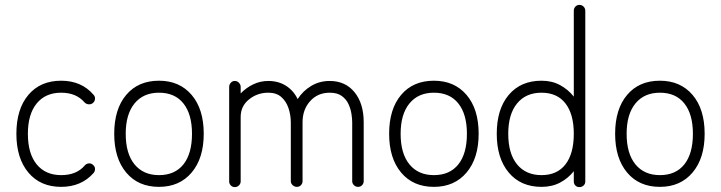

<svg xmlns="http://www.w3.org/2000/svg" viewBox="-20 -751 2948 785"><path d="M230 13Q145 13 96 -45.5Q47 -104 47 -204Q47 -305 96 -363Q145 -421 230 -421Q313 -421 362 -364Q369 -357 368.5 -347Q368 -337 360 -330Q353 -324 343 -324.5Q333 -325 326 -332Q292 -372 230 -372Q166 -372 130 -328Q94 -284 94 -204Q94 -123 130 -79Q166 -35 230 -35Q293 -35 326 -74Q333 -82 343 -83Q353 -84 360 -77Q368 -71 368.5 -61Q369 -51 362 -43Q312 13 230 13Z M630 13Q545 13 496 -45.5Q447 -104 447 -204Q447 -305 496 -363Q545 -421 630 -421Q714 -421 763.5 -363Q813 -305 813 -204Q813 -104 763.5 -45.5Q714 13 630 13ZM630 -35Q695 -35 730 -79Q765 -123 765 -204Q765 -284 730 -328Q695 -372 630 -372Q566 -372 530 -328Q494 -284 494 -204Q494 -123 530 -79Q566 -35 630 -35Z M940 14Q930 14 923.5 7Q917 0 917 -9V-396Q917 -405 923.5 -412.5Q930 -420 940 -420Q950 -420 957 -412.5Q964 -405 964 -396V-369Q986 -392 1015 -406Q1044 -420 1077 -420Q1118 -420 1149 -400.5Q1180 -381 1197 -346Q1218 -379 1252 -399.5Q1286 -420 1328 -420Q1392 -420 1429.5 -374Q1467 -328 1467 -251V-10Q1467 -1 1460.5 6Q1454 13 1444 13Q1434 13 1427 6Q1420 -1 1420 -10V-251Q1420 -265 1417 -285Q1414 -305 1405 -325Q1396 -345 1377.5 -358.5Q1359 -372 1328 -372Q1279 -372 1248 -337.5Q1217 -303 1217 -251V-10Q1217 -1 1210.5 6Q1204 13 1194 13Q1184 13 1176.5 6Q1169 -1 1169 -10V-249Q1169 -281 1159.5 -309Q1150 -337 1130 -354.5Q1110 -372 1077 -372Q1032 -372 998 -344.5Q964 -317 964 -273V-9Q964 0 957 7Q950 14 940 14Z M1754 13Q1669 13 1620 -45.5Q1571 -104 1571 -204Q1571 -305 1620 -363Q1669 -421 1754 -421Q1838 -421 1887.5 -363Q1937 -305 1937 -204Q1937 -104 1887.5 -45.5Q1838 13 1754 13ZM1754 -35Q1819 -35 1854 -79Q1889 -123 1889 -204Q1889 -284 1854 -328Q1819 -372 1754 -372Q1690 -372 1654 -328Q1618 -284 1618 -204Q1618 -123 1654 -79Q1690 -35 1754 -35Z M2349 14Q2339 14 2332.5 7.5Q2326 1 2326 -9V-51Q2303 -22 2270 -4.5Q2237 13 2194 13Q2109 13 2060 -45.5Q2011 -104 2011 -204Q2011 -305 2060 -363Q2109 -421 2194 -421Q2237 -421 2270 -403Q2303 -385 2326 -356V-707Q2326 -717 2332.5 -724Q2339 -731 2349 -731Q2359 -731 2366 -724Q2373 -717 2373 -707V-9Q2373 1 2366 7.5Q2359 14 2349 14ZM2194 -35Q2258 -35 2292 -79Q2326 -123 2326 -204Q2326 -284 2292 -328Q2258 -372 2194 -372Q2130 -372 2094 -328Q2058 -284 2058 -204Q2058 -123 2094 -79Q2130 -35 2194 -35Z M2678 13Q2593 13 2544 -45.5Q2495 -104 2495 -204Q2495 -305 2544 -363Q2593 -421 2678 -421Q2762 -421 2811.5 -363Q2861 -305 2861 -204Q2861 -104 2811.5 -45.5Q2762 13 2678 13ZM2678 -35Q2743 -35 2778 -79Q2813 -123 2813 -204Q2813 -284 2778 -328Q2743 -372 2678 -372Q2614 -372 2578 -328Q2542 -284 2542 -204Q2542 -123 2578 -79Q2614 -35 2678 -35Z"/></svg>

Font: Kurewa Gothic CJK TC Regular
Style: Regular
Weight: 400
Designer: Max Yao
Foundry: Max-Everyday
Version: Version 1.071; ttfautohint (v1.8.3)